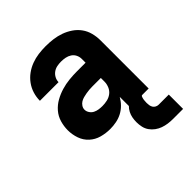

<svg xmlns="http://www.w3.org/2000/svg" viewBox="-202 -670 1005 1005"><g transform="rotate(-45 300.0 -167.5)"><path d="M231 8Q199 8 168 -0.5Q137 -9 113.5 -30.5Q90 -52 79.5 -82.5Q69 -113 69 -145Q69 -174 77.5 -203Q86 -232 105.5 -254.5Q125 -277 151 -291.5Q177 -306 205.5 -314.5Q234 -323 263.5 -326Q293 -329 322 -329H385V-357Q385 -373 378 -387Q371 -401 358 -409.5Q345 -418 329.5 -421Q314 -424 298 -424Q283 -424 268 -421Q253 -418 240.5 -409Q228 -400 220.5 -386Q213 -372 213 -357H75Q75 -384 83 -410Q91 -436 107 -458Q123 -480 145 -496Q167 -512 192.5 -521.5Q218 -531 244.5 -534.5Q271 -538 298 -538Q326 -538 353 -534.5Q380 -531 405.5 -522Q431 -513 454 -497.5Q477 -482 493 -460Q509 -438 516 -411Q523 -384 523 -357V0H385V-76Q373 -55 356.5 -38.5Q340 -22 320 -11.5Q300 -1 277 3.5Q254 8 231 8ZM287 -106Q305 -106 323 -110Q341 -114 355.5 -125Q370 -136 377.5 -153.5Q385 -171 385 -189V-216H322Q310 -216 298.5 -215Q287 -214 275.5 -212Q264 -210 252.5 -207Q241 -204 231 -198Q221 -192 214 -181.5Q207 -171 207 -159Q207 -146 215 -134Q223 -122 235 -116Q247 -110 260.5 -108Q274 -106 287 -106ZM500 203Q482 203 464 200.5Q446 198 429 192Q412 186 397 175Q382 164 371.5 149Q361 134 357 116Q353 98 353 80Q353 63 356 47Q359 31 366.5 16.5Q374 2 386 -9.5Q398 -21 412.5 -28Q427 -35 443 -38Q459 -41 475 -41V0Q471 0 469 4Q467 8 466 12Q465 16 464 20.5Q463 25 463 29Q463 33 462.5 37.5Q462 42 462 46Q462 55 463.5 64Q465 73 469.5 80.5Q474 88 482.5 92.5Q491 97 500 97H575V203Z"/></g></svg>

Font: Iosevka Curly Heavy Extended
Style: Regular
Weight: 900
Width: 7
Monospace: yes
Designer: Belleve Invis
Foundry: Belleve Invis
Version: Version 11.1.0; ttfautohint (v1.8.3)